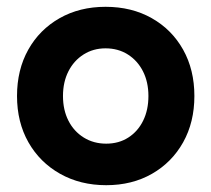

<svg xmlns="http://www.w3.org/2000/svg" viewBox="-20 -532 621 564"><path d="M292 12Q216 12 156.5 -21.5Q97 -55 63.5 -114Q30 -173 30 -250Q30 -327 63 -386Q96 -445 155 -478.5Q214 -512 290 -512Q367 -512 426 -478.5Q485 -445 518 -386Q551 -327 551 -250Q551 -173 518 -114Q485 -55 426.5 -21.5Q368 12 292 12ZM292 -110Q329 -110 357 -128Q385 -146 400.5 -177.5Q416 -209 416 -250Q416 -291 400 -322.5Q384 -354 355.5 -372Q327 -390 290 -390Q254 -390 225.5 -372Q197 -354 181 -322.5Q165 -291 165 -250Q165 -209 181 -177.5Q197 -146 226 -128Q255 -110 292 -110Z"/></svg>

Font: Figtree Light
Style: Bold
Weight: 700
Version: Version 2.002